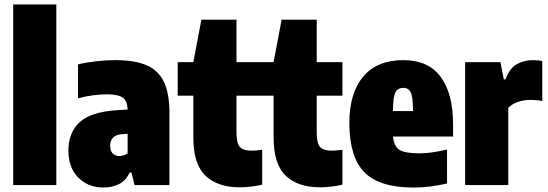

<svg xmlns="http://www.w3.org/2000/svg" viewBox="-20 -828 2451 859"><path d="M39 0V-808H232V0Z M443 11Q373.5 11 329.8 -34Q286 -79 286 -153Q286 -235 336.2 -281.2Q386.5 -327.5 504 -335L551 -338Q550 -375 530.2 -390.5Q510.5 -406 458 -406Q429 -406 394.8 -401.5Q360.5 -397 329 -388V-540Q366.5 -549 411.5 -554Q456.5 -559 497 -559Q581.5 -559 634.8 -536.5Q688 -514 713 -462.2Q738 -410.5 738 -323V0H582L568 -56H560Q543 -19.5 512.2 -4.2Q481.5 11 443 11ZM473 -175Q473 -152.5 484.5 -141.2Q496 -130 514 -130Q523 -130 532.5 -132.8Q542 -135.5 551 -142V-229.5L528 -228Q473 -225 473 -175Z M1053 10Q953.5 10 899.2 -42Q845 -94 845 -213V-400H775V-550H845L881 -740H1038V-550H1153V-400H1038V-235Q1038 -188.5 1052.5 -171.2Q1067 -154 1106 -154Q1116.5 -154 1127.8 -155Q1139 -156 1153 -158V-2Q1133 3 1106.2 6.5Q1079.5 10 1053 10Z M1412 10Q1312.5 10 1258.2 -42Q1204 -94 1204 -213V-400H1134V-550H1204L1240 -740H1397V-550H1512V-400H1397V-235Q1397 -188.5 1411.5 -171.2Q1426 -154 1465 -154Q1475.5 -154 1486.8 -155Q1498 -156 1512 -158V-2Q1492 3 1465.2 6.5Q1438.5 10 1412 10Z M1830 11Q1677 11 1610 -57.5Q1543 -126 1543 -278Q1543 -411 1604.8 -485Q1666.5 -559 1785 -559Q1896 -559 1951.5 -484.2Q2007 -409.5 2007 -272V-217H1738.5Q1742 -174.5 1766.5 -158.2Q1791 -142 1855 -142Q1886 -142 1917.2 -146.8Q1948.5 -151.5 1980 -159V-7Q1939.5 2 1904.2 6.5Q1869 11 1830 11ZM1784 -435Q1760 -435 1749.2 -415Q1738.5 -395 1738 -331H1828Q1827.5 -395 1817.5 -415Q1807.5 -435 1784 -435Z M2061 0V-550H2219L2234 -473H2242Q2258.5 -521 2290.8 -540Q2323 -559 2365 -559Q2375.5 -559 2386.8 -557.8Q2398 -556.5 2406 -555V-376Q2393.5 -379 2378.8 -380Q2364 -381 2352 -381Q2321.5 -381 2294.5 -371Q2267.5 -361 2254 -345V0Z"/></svg>

Font: Encode Sans Condensed Black
Style: Regular
Weight: 900
Width: 3
Designer: Multiple Designers
Foundry: Impallari Type
Version: Version 3.000; ttfautohint (v1.8.3) -l 8 -r 50 -G 200 -x 14 